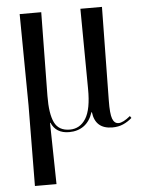

<svg xmlns="http://www.w3.org/2000/svg" viewBox="-54 -580 648 860"><g transform="rotate(-5 269.5 -149.5)"><path d="M68 237 71 -126 67 -536H164L159 -160Q158 -80 177 -40.5Q196 -1 246 -1Q292 -1 318 -42.5Q344 -84 343 -176L340 -536H437L431 -116Q430 -56 438.5 -33.5Q447 -11 466 -11Q486 -11 519 -38L525 -29Q507 -13 485.5 -3.5Q464 6 437 6Q360 6 351 -70H349Q336 -30 308.5 -10Q281 10 242 10Q183 10 162 -39H160L165 237Z"/></g></svg>

Font: Noto Serif Display Condensed
Style: Regular
Weight: 400
Width: 3
Designer: Monotype Design Team
Foundry: Monotype Imaging Inc.
Version: Version 2.009